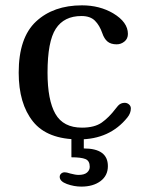

<svg xmlns="http://www.w3.org/2000/svg" viewBox="-20 -522 530 719"><path d="M447 -137Q456 -137 463 -131Q470 -125 470 -116Q470 -98 457 -82Q391 0 276 0Q157 0 103.5 -67Q50 -134 50 -250Q50 -381 115 -441.5Q180 -502 287 -502Q353 -502 404 -472Q459 -439 459 -395Q459 -377 446 -366.5Q433 -356 417 -356Q395 -356 382.5 -366.5Q370 -377 363 -398Q353 -427 335.5 -444.5Q318 -462 285 -462Q220 -462 189 -414.5Q158 -367 158 -250Q158 -147 187.5 -95.5Q217 -44 287 -44Q334 -44 361 -63Q388 -82 413 -115L422 -126Q432 -137 447 -137ZM384 100Q384 135.7 356.3 156.3Q328.6 176.8 284.9 176.8Q257.2 176.8 230.4 167Q203.6 157.1 203.6 140.2Q203.6 133 209 128.1Q214.4 123.2 222.4 123.2Q229.5 123.2 242.9 127.7Q262.6 133 274.2 133Q295.6 133 305.9 124.1Q316.1 115.2 316.1 102.7Q316.1 80.4 300.1 73.7Q284 67 247.4 67V-8.9H293.8V33.9Q384 33.9 384 100Z"/></svg>

Font: Marmelad for Arash.Academy
Style: Regular
Weight: 400
Designer: Manvel Shmavonyan
Foundry: Cyreal
Version: Version 1.110;Glyphs 3.2 (3202)